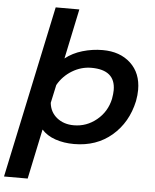

<svg xmlns="http://www.w3.org/2000/svg" viewBox="-97 -750 823 1019"><g transform="rotate(5 314.0 -240.0)"><path d="M158 -699H284L228 -433Q267 -464 319.5 -479.5Q372 -495 427 -495Q519 -495 575.5 -442.5Q632 -390 632 -301Q632 -273 626 -241Q601 -125 519 -55Q437 15 318 15Q263 15 218 -0.5Q173 -16 145 -47L89 219H-37ZM498 -241Q503 -269 503 -288Q503 -396 375 -396Q321 -396 273 -367Q225 -338 197 -289L176 -192Q181 -143 217.5 -113.5Q254 -84 308 -84Q376 -84 429.5 -128Q483 -172 498 -241Z"/></g></svg>

Font: Prompt Medium
Style: Italic
Weight: 500
Italic angle: -12°
Designer: Katatrad Team
Foundry: CadsonDemak
Version: Version 1.001